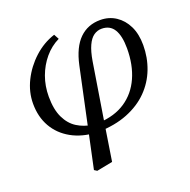

<svg xmlns="http://www.w3.org/2000/svg" viewBox="-123 -621 917 929"><g transform="rotate(-20 335.0 -157.0)"><path d="M223 188 209 179 316 -322Q335 -409 378 -451Q421 -493 485 -493Q530 -493 565 -470Q600 -447 620 -406Q640 -365 640 -308Q640 -244 618 -186.5Q596 -129 552.5 -85Q509 -41 444 -15Q379 11 292 13L300 -34L312 -28Q392 -32 447.5 -69Q503 -106 532 -170.5Q561 -235 561 -320Q561 -384 540.5 -417.5Q520 -451 477 -451Q455 -451 436.5 -438Q418 -425 404.5 -395.5Q391 -366 383 -318L333 -7L305 172ZM286 13Q210 9 155.5 -21.5Q101 -52 71.5 -103.5Q42 -155 42 -223Q42 -283 70 -339.5Q98 -396 145.5 -439.5Q193 -483 252 -502L266 -476Q223 -455 191.5 -417.5Q160 -380 142.5 -332Q125 -284 125 -229Q125 -163 145.5 -120.5Q166 -78 200.5 -56.5Q235 -35 277 -29L292 -33Z"/></g></svg>

Font: Source Serif 4 18pt
Style: Italic
Weight: 400
Italic angle: -12°
Designer: Frank Grießhammer
Foundry: Adobe Systems Incorporated
Version: Version 4.004;hotconv 1.0.116;makeotfexe 2.5.65601